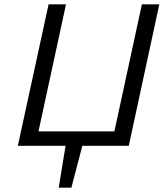

<svg xmlns="http://www.w3.org/2000/svg" viewBox="-20 -678 773 893"><path d="M721 -658 579 0H363L312 195H253L285 0H63L206 -658H287L159 -67H512L640 -658Z"/></svg>

Font: Ysabeau Medium
Style: Italic
Weight: 500
Italic angle: -12°
Designer: Christian Thalmann (Catharsis Fonts)
Version: Version 0.003